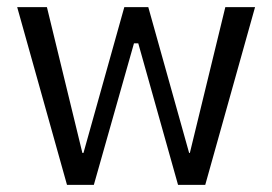

<svg xmlns="http://www.w3.org/2000/svg" viewBox="-20 -516 760 536"><path d="M167 0 28 -496H111L210 -89H213L327 -496H394L508 -89H510L609 -496H692L553 0H477L366 -395H354L242 0Z"/></svg>

Font: Nunito Sans 7pt Condensed
Style: Regular
Weight: 400
Width: 3
Designer: Vernon Adams
Foundry: Vernon Adams
Version: Version 3.101;gftools[0.9.27]